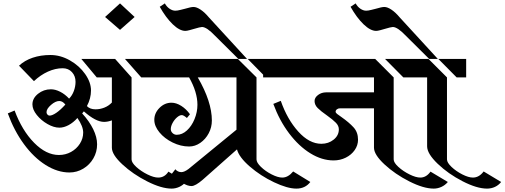

<svg xmlns="http://www.w3.org/2000/svg" viewBox="-20 -1036 2972 1131"><path d="M327 -123Q366 -123 398.5 -141Q431 -159 450.5 -189.5Q470 -220 470 -255Q470 -292 436 -341Q412 -314 384 -299Q356 -284 330 -284Q297 -284 259.5 -305.5Q222 -327 196.5 -359Q171 -391 171 -421Q171 -457 204 -483.5Q237 -510 280 -510Q306 -510 334.5 -495.5Q363 -481 387 -455Q405 -473 415 -500Q425 -527 425 -554Q425 -588 404 -611Q383 -634 349 -634Q306 -634 262 -614Q218 -594 180 -558L92 -649Q125 -680 172.5 -696Q220 -712 277 -712Q336 -712 391.5 -680.5Q447 -649 481.5 -600Q516 -551 516 -503Q516 -456 492 -411Q510 -392 543 -392Q569 -392 594.5 -402Q620 -412 639 -432V-580H550L459 -689H658L755 -580V-97Q755 -78 783 -52.5Q811 -27 848.5 -8.5Q886 10 912 10Q950 10 972 -25L1074 36Q1058 55 1036 65Q1014 75 991 75Q931 75 847 32.5Q763 -10 701 -67.5Q639 -125 639 -166V-327Q615 -318 593 -318Q544 -318 474 -380L464 -368Q506 -322 529 -275Q552 -228 552 -186Q552 -141 530 -103Q508 -65 470.5 -42.5Q433 -20 389 -20Q319 -20 249 -64Q179 -108 121 -187Q63 -266 26 -368L66 -385Q110 -267 181 -195Q252 -123 327 -123ZM716 -689H868V-580H812ZM365 -420Q349 -441 329 -441Q307 -441 280.5 -418Q254 -395 254 -375Q254 -367 259.5 -361Q265 -355 272 -355Q287 -355 311 -371Q335 -387 365 -420Z M687 -1016 773 -936 687 -860 599 -936Z M1808 36Q1778 75 1726 75Q1673 75 1594 37.5Q1515 0 1451.5 -55Q1388 -110 1376 -156L1175 22Q1131 60 1108 60Q1084 60 1054 41Q1024 22 992 -12L1013 -39Q1019 -31 1028.5 -26.5Q1038 -22 1048 -22Q1066 -22 1091 -41L1373 -272V-580H1145Q1228 -437 1228 -326Q1228 -286 1209.5 -251Q1191 -216 1160 -194.5Q1129 -173 1094 -173Q1045 -173 997 -196.5Q949 -220 919 -256.5Q889 -293 889 -330Q889 -370 919.5 -400.5Q950 -431 990 -431Q1018 -431 1047.5 -412.5Q1077 -394 1099 -363L1081 -341Q1061 -358 1051 -358Q1038 -358 1022.5 -344.5Q1007 -331 996.5 -311.5Q986 -292 986 -275Q986 -262 996.5 -252Q1007 -242 1021 -242Q1053 -242 1081 -267.5Q1109 -293 1126 -334.5Q1143 -376 1143 -419Q1143 -493 1094 -580H840V-689H1381L1491 -580V-97Q1491 -78 1517.5 -52.5Q1544 -27 1580.5 -8.5Q1617 10 1643 10Q1677 10 1707 -26ZM1546 -580 1439 -689H1604V-580Z M1013 -973Q1025 -973 1044 -978Q1063 -983 1068 -984Q1105 -995 1120 -995Q1138 -995 1162 -979Q1186 -963 1211 -933L1435 -689H1384L1248 -824Q1198 -877 1170 -877Q1160 -877 1120 -865Q1114 -863 1097 -858.5Q1080 -854 1072 -854Q1038 -854 997.5 -893Q957 -932 921 -996L951 -1016Q962 -996 979 -984.5Q996 -973 1013 -973Z M2299 -580V-97Q2299 -78 2327 -52.5Q2355 -27 2392.5 -8.5Q2430 10 2456 10Q2491 10 2516 -25L2618 36Q2602 55 2580 65Q2558 75 2535 75Q2475 75 2391 32.5Q2307 -10 2245 -67.5Q2183 -125 2183 -166V-398H1983Q1972 -398 1964.5 -392Q1957 -386 1957 -378Q1957 -372 1965.5 -365Q1974 -358 1992 -346Q2036 -315 2062.5 -286Q2089 -257 2089 -213Q2089 -180 2069.5 -152Q2050 -124 2017 -107.5Q1984 -91 1945 -91Q1876 -91 1808 -133Q1740 -175 1683 -250.5Q1626 -326 1590 -424L1634 -442Q1672 -333 1737 -261Q1802 -189 1873 -189Q1915 -189 1945.5 -213.5Q1976 -238 1976 -274Q1976 -295 1958.5 -313Q1941 -331 1906 -356Q1870 -381 1851.5 -399.5Q1833 -418 1833 -441Q1833 -461 1853.5 -476.5Q1874 -492 1901 -492H2183V-580H1530V-689H2190ZM2414 -580H2356L2248 -689H2414Z M2386 -689H2504L2613 -580V-97Q2613 -78 2640 -52.5Q2667 -27 2703.5 -8.5Q2740 10 2766 10Q2802 10 2829 -26L2932 36Q2917 55 2895.5 65Q2874 75 2849 75Q2789 75 2704.5 31.5Q2620 -12 2558 -71.5Q2496 -131 2496 -174V-580H2386ZM2562 -689H2726V-580H2670ZM2137 -973Q2149 -973 2168 -978Q2187 -983 2192 -984Q2229 -995 2244 -995Q2262 -995 2286 -979Q2310 -963 2335 -933L2559 -689H2508L2372 -824Q2322 -877 2294 -877Q2284 -877 2244 -865Q2238 -863 2221 -858.5Q2204 -854 2196 -854Q2162 -854 2121.5 -893Q2081 -932 2045 -996L2075 -1016Q2086 -996 2103 -984.5Q2120 -973 2137 -973Z"/></svg>

Font: Amita
Style: Bold
Weight: 700
Designer: Eduardo Rodriguez Tunni, Modular Infotech, Brian J. Bonislawsky
Foundry: Eduardo Rodriguez Tunni, Modular Infotech, Brian J. Bonislawsky
Version: Version 1.003